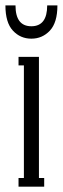

<svg xmlns="http://www.w3.org/2000/svg" viewBox="-30 -696 234 716"><path d="M-9.8 -675.8H27.8Q27.8 -598.1 86.9 -598.1Q146 -598.1 146 -675.8H184.1Q184.1 -611.8 156 -581.8Q127.9 -551.8 86.9 -551.8Q45.9 -551.8 18.1 -581.8Q-9.8 -611.8 -9.8 -675.8ZM134.8 0H39.1V-32.2H59.1V-452.1H39.1V-483.9H115.2V-32.2H134.8Z"/></svg>

Font: Margherita Light
Style: Regular
Weight: 300
Designer: James Puckett
Foundry: Dunwich Type Founders
Version: Version 1.008;hotconv 1.0.109;makeotfexe 2.5.65596